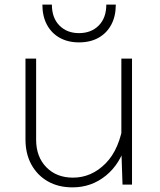

<svg xmlns="http://www.w3.org/2000/svg" viewBox="-20 -797 690 829"><path d="M136 -544V-194Q136 -120 180 -75Q224 -30 295 -30Q375 -30 436 -91.5Q497 -153 514 -274L525 -180Q500 -90 437.5 -39Q375 12 293 12Q232 12 186.5 -14Q141 -40 115.5 -86.5Q90 -133 90 -195V-544ZM550 -544V0H509L504 -149V-544ZM321 -614Q273 -614 237.5 -634Q202 -654 182.5 -690.5Q163 -727 163 -777H204Q204 -720 236.5 -687Q269 -654 321 -654Q374 -654 406.5 -687Q439 -720 439 -777H480Q480 -727 460.5 -690.5Q441 -654 405.5 -634Q370 -614 321 -614Z"/></svg>

Font: Azeret Mono Thin Thin
Style: Regular
Weight: 250
Version: Version 1.002